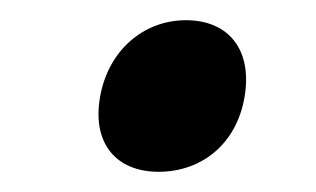

<svg xmlns="http://www.w3.org/2000/svg" viewBox="-20 -165 313 190"><path d="M137 5C179 5 214 -22 222 -69C230 -116 206 -145 164 -145C122 -145 87 -115 79 -69C71 -23 95 5 137 5Z"/></svg>

Font: Asimov
Style: NarIt
Weight: 500
Designer: Google
Version: Version 2.000980; 2014